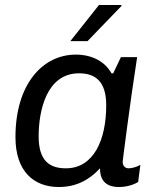

<svg xmlns="http://www.w3.org/2000/svg" viewBox="-20 -740 647 770"><path d="M467 -720H377L262 -575H331L467 -716ZM284 -521C153 -521 42 -405 42 -190C42 -52 116 10 216 10C285 10 338 -18 381 -65C381 -24 398 10 457 10C493 10 521 -2 534 -10L543 -79C532 -72 511 -65 496 -65C483 -65 472 -73 472 -92C472 -95 502 -332 530 -511H465L434 -446H427C403 -490 353 -521 284 -521ZM297 -446C362 -446 406 -414 406 -318C406 -179 356 -65 244 -65C177 -65 135 -97 135 -193C135 -295 166 -446 297 -446Z"/></svg>

Font: Chivo
Style: Italic
Weight: 400
Italic angle: -8°
Designer: Hector Gatti
Foundry: Omnibus-Type
Version: Version 1.003;PS 001.003;hotconv 1.0.70;makeotf.lib2.5.58329